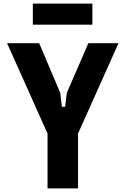

<svg xmlns="http://www.w3.org/2000/svg" viewBox="-20 -1038 690 1058"><path d="M196 -800 312 -526 321 -450H339L348 -526L467 -800H633L410 -302V0H242V-302L19 -800ZM161 -902V-1018H489V-902Z"/></svg>

Font: Martian Mono SemiCondensed
Style: Bold
Weight: 700
Width: 4
Designer: Roman Shamin
Foundry: Evil Martians
Version: Version 1.000